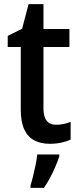

<svg xmlns="http://www.w3.org/2000/svg" viewBox="-20 -680 380 921"><path d="M249 -81.5Q266.6 -81.5 284.7 -85.2Q302.7 -88.9 318.8 -95.2V-10.3Q299.8 -1.5 273.9 4.2Q248 9.8 219.2 9.8Q175.8 9.8 144.5 -6.6Q113.3 -22.9 96.4 -59.1Q79.6 -95.2 79.6 -154.8V-454.6H17.1V-507.8L85.9 -542L117.2 -660.2H188.5V-541H313V-454.6H188.5V-158.7Q188.5 -120.1 203.9 -100.8Q219.2 -81.5 249 -81.5ZM264.2 61V70.8Q256.8 93.3 245.6 119.6Q234.4 146 220.5 172.1Q206.5 198.2 190.9 221.2H126.5V209Q132.3 190.9 138.9 164.1Q145.5 137.2 151.1 109.4Q156.7 81.5 158.7 61Z"/></svg>

Font: Open Sans SemiCondensed SemiBold
Style: Regular
Weight: 600
Width: 4
Designer: Monotype Design Team
Foundry: Monotype Imaging Inc.
Version: Version 3.000